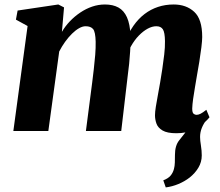

<svg xmlns="http://www.w3.org/2000/svg" viewBox="-20 -584 980 856"><path d="M719 251.5 708 220Q730 211.5 740.5 199Q751 186.5 755.5 169.5Q759 156.5 759.5 140.8Q760 125 760 106.5Q760 65 779 41.5Q798 18 814 -3L900.5 -49.5Q887 -32 879.5 -13Q872 6 872 26.5Q872 42 875.8 64.8Q879.5 87.5 879.5 109Q879.5 138.5 864.5 163.5Q849.5 188.5 825.5 207.5Q803 225 775.2 236.5Q747.5 248 719 251.5ZM265.5 -551 256 -442Q270.5 -467 291.5 -489Q312.5 -511 337.8 -528Q363 -545 390.8 -554.5Q418.5 -564 448 -564Q483.5 -564 508 -550.5Q532.5 -537 546 -507Q559.5 -477 562 -426.5Q562 -418.5 562 -409Q562 -399.5 561.2 -389.2Q560.5 -379 559 -369L538 -398Q553.5 -438.5 575.2 -469.5Q597 -500.5 624.5 -521.5Q652 -542.5 684.5 -553.2Q717 -564 754.5 -564Q810.5 -564 846 -531.2Q881.5 -498.5 881.5 -419Q881.5 -403.5 877.8 -372.8Q874 -342 868.5 -308Q863 -274 858 -247Q854 -222 849.2 -194.8Q844.5 -167.5 841 -142.8Q837.5 -118 837 -100Q837 -82 843 -77Q849 -72 856 -72Q864.5 -72 874 -76.8Q883.5 -81.5 900 -94.5L914 -61Q908 -53 889.8 -36Q871.5 -19 840.8 -4.5Q810 10 766 10Q725.5 10 704.8 -2.2Q684 -14.5 677.5 -33Q671 -51.5 671 -70Q671 -84.5 674.8 -108.5Q678.5 -132.5 684 -160.8Q689.5 -189 694 -216.5Q698.5 -243.5 703.5 -276Q708.5 -308.5 712.2 -341Q716 -373.5 715.5 -400.5Q715 -440 706 -453.5Q697 -467 677 -467Q658.5 -467 638.5 -456.2Q618.5 -445.5 599 -425.5Q579.5 -405.5 563.8 -377.5Q548 -349.5 538.5 -315.5L562 -404.5Q562 -382 560.2 -354.8Q558.5 -327.5 555.8 -299.8Q553 -272 549.5 -247L520.5 0H363L391 -216Q394.5 -244 398.2 -275.8Q402 -307.5 404.5 -339.2Q407 -371 406.5 -398Q405.5 -442 395 -454.5Q384.5 -467 361.5 -467Q348 -467 332.5 -458.2Q317 -449.5 301 -433.8Q285 -418 270.2 -397.5Q255.5 -377 244 -354.5L195.5 0H39.5L103 -468L51 -496.5L58.5 -537L240 -564Z"/></svg>

Font: Merriweather 28pt Black
Style: Italic
Weight: 900
Italic angle: -7.8°
Version: Version 2.101